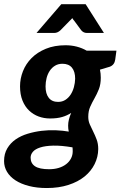

<svg xmlns="http://www.w3.org/2000/svg" viewBox="-53 -746 592 944"><path d="M0 0ZM442.5 -364Q442.5 -331 433 -307.2Q423.5 -283.5 411.8 -263Q400 -242.5 390.5 -221.2Q381 -200 381 -171.5Q381 -151 388.8 -133.8Q396.5 -116.5 405.5 -98.5Q414.5 -80.5 422.2 -60Q430 -39.5 430 -13Q429.5 26 412.2 60.8Q395 95.5 362.8 121.8Q330.5 148 283.5 163.2Q236.5 178.5 177 178.5Q128.5 178.5 89.5 168.5Q50.5 158.5 23.2 140.8Q-4 123 -18.5 98.8Q-33 74.5 -33 46Q-33 10 -17.2 -16.5Q-1.5 -43 24.2 -60.8Q50 -78.5 83.2 -88.5Q116.5 -98.5 151.8 -102.8Q187 -107 221.8 -105.5Q256.5 -104 285 -99Q282 -113 282 -128.5Q282 -156.5 297 -191Q277.5 -178 252.8 -170.8Q228 -163.5 193 -163.5Q163.5 -163.5 137 -173.2Q110.5 -183 90 -202.5Q69.5 -222 57.5 -251.8Q45.5 -281.5 45.5 -321.5Q45.5 -359.5 59.8 -395.8Q74 -432 102.2 -460.5Q130.5 -489 172.5 -506.2Q214.5 -523.5 269.5 -523.5Q298 -523.5 324.2 -516.8Q350.5 -510 373 -497H519.5L513.5 -453Q510 -427 487 -418L438.5 -403.5Q440.5 -394 441.5 -384.2Q442.5 -374.5 442.5 -364ZM232.5 -245Q253 -245 268.5 -255Q284 -265 294.5 -281.2Q305 -297.5 310.5 -318Q316 -338.5 316.5 -359Q316.5 -394 300.8 -413.2Q285 -432.5 254 -432.5Q233.5 -432.5 218 -423.2Q202.5 -414 192 -398.5Q181.5 -383 176.2 -362.8Q171 -342.5 171 -321Q171 -285 186.8 -265Q202.5 -245 232.5 -245ZM304.5 -2Q304.5 -7.5 304.2 -12.2Q304 -17 303.5 -21.5Q248 -31 208.8 -30Q169.5 -29 144.8 -21Q120 -13 108.8 0.2Q97.5 13.5 97.5 29Q97.5 57 119.2 71.5Q141 86 188.5 86Q214.5 86 235.8 79.5Q257 73 272.2 61.2Q287.5 49.5 296 33.2Q304.5 17 304.5 -2ZM458 -584H374Q366.5 -584 359.8 -586.8Q353 -589.5 346.5 -597L311.5 -644.5Q309 -647 306.8 -650Q304.5 -653 302.5 -657Q299.5 -653 296.2 -650Q293 -647 290.5 -644.5L244 -597Q230 -584 214 -584H126.5L248.5 -725.5H368Z"/></svg>

Font: Lato Heavy
Style: Italic
Weight: 800
Italic angle: -7°
Designer: Lukasz Dziedzic
Foundry: tyPoland Lukasz Dziedzic
Version: Version 2.007; 2014-02-27